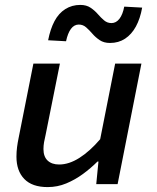

<svg xmlns="http://www.w3.org/2000/svg" viewBox="-20 -750 640 782"><path d="M174 12Q111 12 79 -21Q47 -54 47 -112Q47 -132 49.5 -151Q52 -170 56 -189L116 -491H224L166 -202Q162 -185 159.5 -171Q157 -157 157 -143Q157 -112 174 -96Q191 -80 221 -80Q261 -80 303.5 -107Q346 -134 388 -183L449 -491H556L459 0H372L381 -92H377Q350 -65 318 -41.5Q286 -18 250 -3Q214 12 174 12ZM428 -575Q403 -575 386 -586.5Q369 -598 356.5 -612.5Q344 -627 331 -638.5Q318 -650 301 -650Q282 -650 269 -632.5Q256 -615 249 -582L176 -586Q185 -632 202 -664Q219 -696 246 -713Q273 -730 307 -730Q332 -730 349 -718.5Q366 -707 378.5 -692.5Q391 -678 404 -667Q417 -656 434 -656Q453 -656 466.5 -673.5Q480 -691 486 -723L559 -719Q551 -674 533.5 -642Q516 -610 489.5 -592.5Q463 -575 428 -575Z"/></svg>

Font: Source Code Pro SemiBold
Style: Italic
Weight: 600
Italic angle: -11°
Monospace: yes
Designer: Paul D. Hunt, Teo Tuominen
Foundry: Adobe Systems Incorporated
Version: Version 1.016;hotconv 1.0.116;makeotfexe 2.5.65601